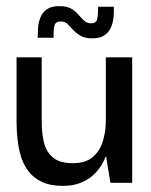

<svg xmlns="http://www.w3.org/2000/svg" viewBox="-20 -596 493 626"><path d="M185 10Q144 10 116.5 -3Q89 -16 72.5 -38Q56 -60 48 -87Q40 -114 37 -143Q34 -172 34 -199V-409H116V-199Q116 -163 123 -132.5Q130 -102 152 -83Q174 -64 217 -64Q259 -64 282 -83.5Q305 -103 314.5 -133Q324 -163 325 -195V-409H411V0H340L326 -85H324Q321 -75 312 -59.5Q303 -44 287 -28Q271 -12 245.5 -1Q220 10 185 10ZM103 -473Q103 -488 104 -505Q105 -522 111.5 -538.5Q118 -555 132.5 -565.5Q147 -576 173 -576Q198 -576 212.5 -567.5Q227 -559 236 -548Q245 -537 254.5 -528.5Q264 -520 277 -520Q294 -520 297 -534.5Q300 -549 300 -574H351Q352 -557 350 -538.5Q348 -520 341 -505Q334 -490 320 -480.5Q306 -471 281 -471Q257 -471 242.5 -479.5Q228 -488 218.5 -498.5Q209 -509 200.5 -517.5Q192 -526 178 -526Q161 -526 157.5 -512.5Q154 -499 155 -473Z"/></svg>

Font: Darker Grotesque SemiBold
Style: Regular
Weight: 600
Designer: Gabriel Lam
Foundry: TypeRant
Version: Version 1.000;gftools[0.9.28]